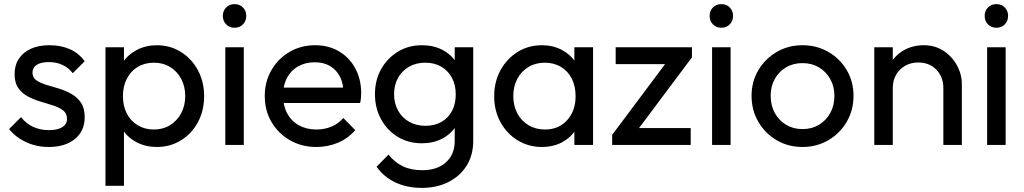

<svg xmlns="http://www.w3.org/2000/svg" viewBox="-20 -705 4979 934"><path d="M217 10Q177 10 141.5 -0.5Q106 -11 76 -30.5Q46 -50 24 -77L82 -135Q108 -103 142 -87.5Q176 -72 218 -72Q260 -72 283 -86.5Q306 -101 306 -127Q306 -153 287.5 -167.5Q269 -182 240 -191.5Q211 -201 178.5 -210.5Q146 -220 117 -235Q88 -250 69.5 -276Q51 -302 51 -345Q51 -388 72 -419.5Q93 -451 130.5 -468Q168 -485 221 -485Q277 -485 320.5 -465.5Q364 -446 392 -407L334 -349Q314 -375 284.5 -389Q255 -403 218 -403Q179 -403 158.5 -389.5Q138 -376 138 -352Q138 -328 156 -315Q174 -302 203.5 -293Q233 -284 265 -274.5Q297 -265 326 -249Q355 -233 373.5 -206Q392 -179 392 -135Q392 -68 344.5 -29Q297 10 217 10Z M743 10Q689 10 645.5 -12.5Q602 -35 576 -75Q550 -115 547 -166V-309Q550 -361 576.5 -400.5Q603 -440 646.5 -462.5Q690 -485 743 -485Q808 -485 860.5 -452Q913 -419 943 -363Q973 -307 973 -237Q973 -167 943 -111Q913 -55 860.5 -22.5Q808 10 743 10ZM493 199V-475H583V-350L566 -235L583 -119V199ZM728 -75Q773 -75 807 -96Q841 -117 861 -153.5Q881 -190 881 -238Q881 -285 861 -322Q841 -359 807 -379.5Q773 -400 729 -400Q684 -400 650 -379.5Q616 -359 597 -322Q578 -285 578 -237Q578 -190 596.5 -153.5Q615 -117 649.5 -96Q684 -75 728 -75Z M1076 0V-475H1166V0ZM1121 -570Q1096 -570 1080 -586.5Q1064 -603 1064 -628Q1064 -652 1080 -668.5Q1096 -685 1121 -685Q1146 -685 1162 -668.5Q1178 -652 1178 -628Q1178 -603 1162 -586.5Q1146 -570 1121 -570Z M1519 10Q1448 10 1391 -22.5Q1334 -55 1301 -111Q1268 -167 1268 -238Q1268 -308 1300.5 -364Q1333 -420 1388.5 -452.5Q1444 -485 1513 -485Q1579 -485 1629.5 -455Q1680 -425 1708.5 -372Q1737 -319 1737 -252Q1737 -242 1736 -230.5Q1735 -219 1732 -204H1331V-279H1684L1651 -250Q1651 -298 1634 -331.5Q1617 -365 1586 -383.5Q1555 -402 1511 -402Q1465 -402 1430 -382Q1395 -362 1376 -326Q1357 -290 1357 -241Q1357 -191 1377 -153.5Q1397 -116 1434 -95.5Q1471 -75 1519 -75Q1559 -75 1592.5 -89Q1626 -103 1650 -131L1708 -72Q1674 -32 1624.5 -11Q1575 10 1519 10Z M2032 209Q1959 209 1902.5 182Q1846 155 1812 106L1870 47Q1899 84 1939 103.5Q1979 123 2034 123Q2107 123 2149.5 84.5Q2192 46 2192 -19V-137L2208 -244L2192 -350V-475H2282V-19Q2282 49 2250.5 100Q2219 151 2162.5 180Q2106 209 2032 209ZM2032 -8Q1967 -8 1915.5 -39Q1864 -70 1834 -124.5Q1804 -179 1804 -247Q1804 -315 1834 -368.5Q1864 -422 1915.5 -453.5Q1967 -485 2032 -485Q2088 -485 2131 -463Q2174 -441 2199.5 -401.5Q2225 -362 2227 -309V-183Q2224 -131 2198.5 -91.5Q2173 -52 2130 -30Q2087 -8 2032 -8ZM2050 -93Q2094 -93 2127.5 -112Q2161 -131 2179 -165.5Q2197 -200 2197 -246Q2197 -292 2178.5 -326.5Q2160 -361 2127 -380.5Q2094 -400 2049 -400Q2004 -400 1970 -380.5Q1936 -361 1916.5 -326.5Q1897 -292 1897 -247Q1897 -202 1916.5 -167Q1936 -132 1970.5 -112.5Q2005 -93 2050 -93Z M2616 10Q2551 10 2498 -22.5Q2445 -55 2414.5 -111Q2384 -167 2384 -237Q2384 -307 2414.5 -363Q2445 -419 2497.5 -452Q2550 -485 2616 -485Q2670 -485 2712.5 -462.5Q2755 -440 2781 -400.5Q2807 -361 2810 -309V-166Q2807 -115 2781.5 -75Q2756 -35 2713.5 -12.5Q2671 10 2616 10ZM2631 -75Q2698 -75 2739 -120.5Q2780 -166 2780 -237Q2780 -286 2761.5 -322.5Q2743 -359 2709 -379.5Q2675 -400 2630 -400Q2585 -400 2550.5 -379Q2516 -358 2496.5 -321.5Q2477 -285 2477 -238Q2477 -190 2496.5 -153.5Q2516 -117 2551 -96Q2586 -75 2631 -75ZM2774 0V-128L2791 -244L2774 -359V-475H2865V0Z M2958 -49 3240 -426H3346L3064 -49ZM2958 0V-49L3038 -82H3340V0ZM2975 -393V-475H3346V-426L3263 -393Z M3444 0V-475H3534V0ZM3489 -570Q3464 -570 3448 -586.5Q3432 -603 3432 -628Q3432 -652 3448 -668.5Q3464 -685 3489 -685Q3514 -685 3530 -668.5Q3546 -652 3546 -628Q3546 -603 3530 -586.5Q3514 -570 3489 -570Z M3884 10Q3814 10 3758 -23Q3702 -56 3669 -112.5Q3636 -169 3636 -239Q3636 -308 3669 -363.5Q3702 -419 3758 -452Q3814 -485 3884 -485Q3953 -485 4009.5 -452.5Q4066 -420 4099 -364Q4132 -308 4132 -239Q4132 -169 4099 -112.5Q4066 -56 4009.5 -23Q3953 10 3884 10ZM3884 -77Q3929 -77 3964 -98Q3999 -119 4019 -155.5Q4039 -192 4039 -239Q4039 -285 4018.5 -321Q3998 -357 3963.5 -377.5Q3929 -398 3884 -398Q3839 -398 3804 -377.5Q3769 -357 3749 -321Q3729 -285 3729 -239Q3729 -192 3749 -155.5Q3769 -119 3804 -98Q3839 -77 3884 -77Z M4569 0V-277Q4569 -331 4535 -366Q4501 -401 4447 -401Q4411 -401 4383 -385Q4355 -369 4339 -341Q4323 -313 4323 -277L4286 -298Q4286 -352 4310 -394Q4334 -436 4377 -460.5Q4420 -485 4474 -485Q4528 -485 4569.5 -458Q4611 -431 4635 -387.5Q4659 -344 4659 -295V0ZM4233 0V-475H4323V0Z M4782 0V-475H4872V0ZM4827 -570Q4802 -570 4786 -586.5Q4770 -603 4770 -628Q4770 -652 4786 -668.5Q4802 -685 4827 -685Q4852 -685 4868 -668.5Q4884 -652 4884 -628Q4884 -603 4868 -586.5Q4852 -570 4827 -570Z"/></svg>

Font: Outfit Thin
Style: Regular
Weight: 400
Version: Version 1.100;gftools[0.9.27]